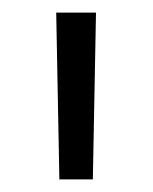

<svg xmlns="http://www.w3.org/2000/svg" viewBox="-20 -720 242 304"><path d="M74 -436H127L132 -700H69Z"/></svg>

Font: Chess Sans
Style: Regular
Weight: 400
Designer: Wolf Bōese
Foundry: Wolf Bōese
Version: Version 7.223;Glyphs 3.3 (3306)